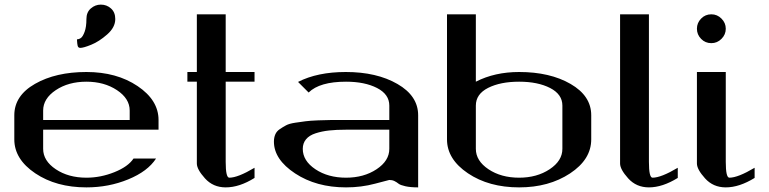

<svg xmlns="http://www.w3.org/2000/svg" viewBox="-20 -812 3331 832"><path d="M354.5 -729.5Q354.5 -758.8 373.5 -775.4Q392.6 -792 417 -792Q442.4 -792 460.9 -775.4Q479.5 -758.8 479.5 -729.5Q479.5 -693.4 444.3 -662.6Q409.2 -631.8 375.5 -618.2Q341.8 -604.5 328.1 -604.5Q323.2 -604.5 320.3 -606.9Q317.4 -609.4 316.4 -614.3Q315.4 -619.1 314.9 -623Q314.5 -627 314 -633.3Q313.5 -639.6 313.5 -641.6Q322.3 -641.6 330.6 -647.5Q338.9 -653.3 346.7 -674.3Q354.5 -695.3 354.5 -729.5ZM667 -250H167V-167Q167 -115.2 221.7 -78.6Q276.4 -42 354.5 -42Q416 -42 475.6 -65.9Q535.2 -89.8 558.6 -125H656.2Q620.1 -69.3 535.6 -34.7Q451.2 0 354.5 0Q223.6 0 132.8 -61Q42 -122.1 42 -208V-312.5Q42 -397.5 131.8 -448.7Q221.7 -500 354.5 -500Q485.4 -500 576.2 -439Q667 -377.9 667 -292ZM167 -292H542V-333Q542 -384.8 486.8 -421.4Q431.6 -458 354.5 -458Q276.4 -458 221.7 -421.4Q167 -384.8 167 -333Z M958 -750V-500H1083V-458H958V-110.4Q958 -42 973.6 -42Q1010.7 -42 1083 -85Q1083 -85 1083 -41Q1017.6 0 958 0Q903.3 0 868.2 -39.1Q833 -78.1 833 -103.5V-458H792V-500H833V-750Z M1792 0Q1758.8 0 1736.8 -4.9Q1714.8 -9.8 1707 -16.1Q1699.2 -22.5 1689.5 -27.3Q1679.7 -32.2 1667 -32.2Q1665 -32.2 1605.5 -16.1Q1545.9 0 1479.5 0Q1350.6 0 1258.8 -60.5Q1167 -121.1 1167 -198.2Q1167 -215.8 1172.9 -229.5Q1178.7 -243.2 1192.4 -252.4Q1206.1 -261.7 1219.7 -269Q1233.4 -276.4 1259.8 -280.3Q1286.1 -284.2 1304.7 -286.6Q1323.2 -289.1 1358.9 -290.5Q1394.5 -292 1416 -292Q1437.5 -292 1479.5 -292H1667V-354.5Q1667 -403.3 1613.8 -430.7Q1560.5 -458 1479.5 -458Q1365.2 -458 1317.4 -411.1L1271.5 -457Q1355.5 -500 1478.5 -500Q1612.3 -500 1702.1 -448.2Q1792 -396.5 1792 -312.5ZM1667 -250H1479.5Q1437.5 -250 1406.2 -246.6Q1375 -243.2 1347.7 -234.4Q1320.3 -225.6 1306.2 -208.5Q1292 -191.4 1292 -167Q1292 -115.2 1346.7 -78.6Q1401.4 -42 1479.5 -42Q1556.6 -42 1611.8 -78.6Q1667 -115.2 1667 -167Z M2042 -750V-458Q2124 -500 2229.5 -500Q2363.3 -500 2452.6 -448.2Q2542 -396.5 2542 -312.5V-208Q2542 -121.1 2450.2 -60.5Q2358.4 0 2229.5 0Q2098.6 0 2007.8 -61Q1917 -122.1 1917 -208V-750ZM2042 -167Q2042 -115.2 2096.7 -78.6Q2151.4 -42 2229.5 -42Q2306.6 -42 2361.8 -78.6Q2417 -115.2 2417 -167V-354.5Q2417 -403.3 2363.8 -430.7Q2310.5 -458 2229.5 -458Q2148.4 -458 2095.2 -431.2Q2042 -404.3 2042 -354.5Z M2792 -750V-110.4Q2792 -42 2807.6 -42Q2844.7 -42 2917 -85Q2917 -85 2917 -41Q2850.6 0 2792 0Q2737.3 0 2702.1 -39.1Q2667 -78.1 2667 -103.5V-750Z M3062.5 -750Q3087.9 -750 3106.4 -731.4Q3125 -712.9 3125 -687.5Q3125 -662.1 3106.4 -643.6Q3087.9 -625 3062.5 -625Q3036.1 -625 3018.1 -643.6Q3000 -662.1 3000 -687.5Q3000 -712.9 3018.1 -731.4Q3036.1 -750 3062.5 -750ZM3125 -500V-110.4Q3125 -42 3140.6 -42Q3177.7 -42 3250 -85V-41Q3183.6 0 3125 0Q3070.3 0 3035.2 -39.1Q3000 -78.1 3000 -103.5V-500Z"/></svg>

Font: okolaks
Style: Bold
Weight: 600
Width: 8
Version: Version 000.6.0